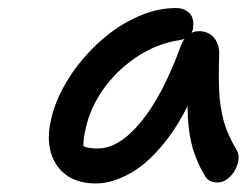

<svg xmlns="http://www.w3.org/2000/svg" viewBox="-20 -728 613 467"><path d="M213.2 -281.8Q170.2 -281.8 142.6 -301.3Q115 -320.8 104.4 -354.9Q93.8 -389 103.2 -432.6Q111.2 -472.2 132 -511.6Q152.8 -551 183.3 -586.6Q213.8 -622.2 250.2 -649.4Q286.6 -676.6 327 -692.5Q367.4 -708.4 407.6 -708.4Q429.6 -708.4 441.5 -695.2Q453.4 -682 449.2 -657.2Q447 -646 439 -639.4Q431 -632.8 418.4 -630.8Q360.8 -622 312 -589.2Q263.2 -556.4 230.9 -510.4Q198.6 -464.4 188 -413.4Q183 -392.6 182.9 -375.6Q182.8 -358.6 190 -331.4L155.2 -396Q170.4 -378.2 182.9 -372.5Q195.4 -366.8 217.8 -366.8Q269 -366.8 322 -430.4Q375 -494 419.8 -616.2Q426.2 -633.2 437.5 -642.7Q448.8 -652.2 463.8 -652.2Q486.8 -652.2 500.4 -636.2Q514 -620.2 513.2 -595Q511.4 -546.6 513 -507.5Q514.6 -468.4 524.1 -434Q533.6 -399.6 556.2 -362Q561.6 -352.6 560.1 -339.5Q558.6 -326.4 551.3 -313.7Q544 -301 533 -292.6Q522 -284.2 509.2 -284.2Q496.2 -284.2 488.8 -289.1Q481.4 -294 476.6 -303.4Q460 -331.4 449.8 -364Q439.6 -396.6 436.9 -443.1Q434.2 -489.6 442 -560.2L474.8 -560.6Q437.2 -457.8 392 -396.6Q346.8 -335.4 300.5 -308.6Q254.2 -281.8 213.2 -281.8Z"/></svg>

Font: Shantell Sans Light
Style: Italic
Weight: 300
Italic angle: -11°
Designer: Stephen Nixon, Anya Danilova, Shantell Martin
Foundry: Arrow Type
Version: Version 1.008;[ac192a2d6]